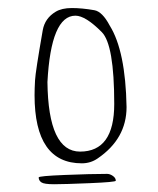

<svg xmlns="http://www.w3.org/2000/svg" viewBox="-20 -671 396 480"><path d="M296.4 -403.3Q296.4 -324.2 224.1 -274.9Q206.5 -262.7 184.6 -262.7Q66.4 -262.7 66.4 -433.1Q66.4 -448.2 67.6 -470.2Q68.8 -492.2 86.9 -595.7Q92.3 -625.5 119.1 -641.6Q134.3 -650.9 159.7 -650.9Q185.1 -650.9 215.8 -645.5Q235.8 -642.1 254.4 -606.9Q293.9 -543.5 296.4 -403.3ZM98.6 -465.8Q100.6 -292 180.2 -292Q265.6 -292 265.6 -411.1Q265.6 -559.6 234.4 -590.8Q193.8 -631.8 168.5 -631.8Q107.4 -631.8 98.6 -465.8ZM269.5 -219.2Q269.5 -215.8 204.8 -213.1Q140.1 -210.4 115.2 -210.4Q90.3 -210.4 83.5 -215.1Q76.7 -219.7 76.7 -227.5Q76.7 -231 142.1 -233.6Q207.5 -236.3 247.6 -236.3Q254.9 -236.3 262.2 -231.2Q269.5 -226.1 269.5 -219.2Z"/></svg>

Font: Amatic SC
Style: Regular
Weight: 400
Version: Version 1.004